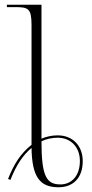

<svg xmlns="http://www.w3.org/2000/svg" viewBox="-20 -780 389 810"><path d="M14 -25 24 -21C48 -82 76 -125 113 -156C115 -33 148 10 227 10C288 10 329 -29 329 -100C329 -164 288 -209 223 -209C198 -209 173 -203 155 -195V-760H9V-750H43C99 -750 113 -745 113 -674V-169C66 -132 38 -86 14 -25ZM235 -2C176 -2 155 -36 155 -184C173 -193 199 -199 223 -199C280 -199 317 -158 317 -101C317 -37 281 -2 235 -2Z"/></svg>

Font: Noto Serif Display ExtraLight
Style: Regular
Weight: 200
Designer: Monotype Design Team
Foundry: Monotype Imaging Inc.
Version: Version 2.009